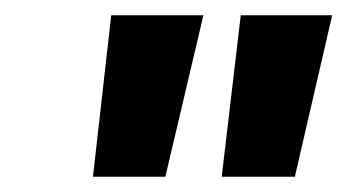

<svg xmlns="http://www.w3.org/2000/svg" viewBox="-20 -818 456 252"><path d="M102 -586 126 -798H247L197 -586ZM271 -586 296 -798H416L367 -586Z"/></svg>

Font: Poppins SemiBold
Style: Italic
Weight: 600
Italic angle: -10°
Designer: Ninad Kale (Devanagari), Jonny Pinhorn (Latin)
Foundry: Indian Type Foundry
Version: Version 3.200;PS 1.000;hotconv 16.6.54;makeotf.lib2.5.65590